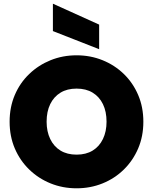

<svg xmlns="http://www.w3.org/2000/svg" viewBox="-20 -1011 827 1038"><path d="M394 7Q319 7 253.5 -19.5Q188 -46 138 -94.5Q88 -143 60 -208.5Q32 -274 32 -353Q32 -432 60 -497.5Q88 -563 138 -611Q188 -659 253.5 -685.5Q319 -712 394 -712Q469 -712 534.5 -685.5Q600 -659 649.5 -611Q699 -563 727 -497.5Q755 -432 755 -353Q755 -274 727 -208.5Q699 -143 649.5 -94.5Q600 -46 534.5 -19.5Q469 7 394 7ZM394 -175Q445 -175 481 -197Q517 -219 536.5 -259.5Q556 -300 556 -353Q556 -408 536.5 -448Q517 -488 481 -510Q445 -532 394 -532Q343 -532 307 -510Q271 -488 251.5 -448Q232 -408 232 -353Q232 -300 251.5 -259.5Q271 -219 307 -197Q343 -175 394 -175ZM266 -991 516 -878V-745L266 -843Z"/></svg>

Font: Parkinsans Light ExtraBold
Style: Regular
Weight: 800
Version: Version 1.000